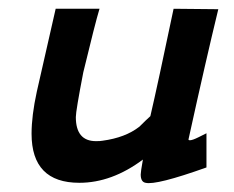

<svg xmlns="http://www.w3.org/2000/svg" viewBox="-20 -408 534 438"><path d="M376 -388 478 -387Q450 -272 410 -90Q410 -88 413 -88Q419 -88 433 -95L451 -104V-26Q336 15 312 9Q301 7 301 -10Q301 -16 306 -44Q235 9 161 9Q52 9 52 -103Q52 -144 64 -199Q69 -220 107 -388H207Q197 -355 170 -243Q153 -155 153 -141Q153 -86 199 -86Q209 -86 214 -87Q266 -94 298 -119Q314 -135 323 -143Q340 -216 376 -388Z"/></svg>

Font: GFS Neohellenic Rg
Style: Bold Italic
Weight: 700
Italic angle: -12°
Designer: Designed by Takis Katsoulidis and George D. Matthiopoulos.
Foundry: Designed by Takis Katsoulidis and George D. Matthiopoulos.
Version: Version 1.0